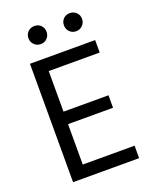

<svg xmlns="http://www.w3.org/2000/svg" viewBox="-157 -941 815 1027"><g transform="rotate(-20 250.5 -428.0)"><path d="M204.5 -841.5Q219 -827 219 -805Q219 -783 204.5 -768Q190 -753 168 -753Q146 -753 131 -768Q116 -783 116 -805Q116 -827 131 -841.5Q146 -856 168 -856Q190 -856 204.5 -841.5ZM406 -841.5Q421 -827 421 -805Q421 -783 406 -768Q391 -753 369 -753Q347 -753 332.5 -768Q318 -783 318 -805Q318 -827 332.5 -841.5Q347 -856 369 -856Q391 -856 406 -841.5ZM453 0H77V-674H448V-603H158V-372H414V-301H158V-71H453Z"/></g></svg>

Font: Hind Colombo
Style: Regular
Weight: 400
Designer: Jyotish Sonowal, Aditi Pimprikar
Foundry: Indian Type Foundry
Version: Version 1.000;PS 1.0;hotconv 1.0.86;makeotf.lib2.5.63406; tt